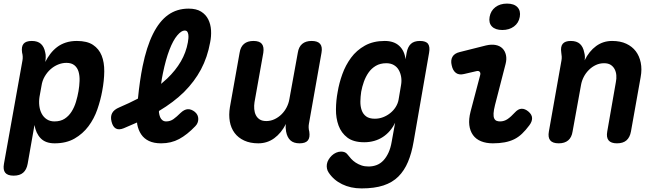

<svg xmlns="http://www.w3.org/2000/svg" viewBox="-55 -788 3675 1069"><path d="M197 -443Q209 -467 225.5 -488.5Q242 -510 263 -526Q284 -542 311.5 -551Q339 -560 373 -560Q430 -560 463 -538Q496 -516 511 -478.5Q526 -441 525.5 -390Q525 -339 514 -281Q505 -231 487 -179Q469 -127 437.5 -85Q406 -43 360 -16.5Q314 10 249 10Q199 10 172 -17.5Q145 -45 137 -92L99 124Q93 157 74 173.5Q55 190 21 190Q-13 190 -26 173.5Q-39 157 -33 124L70 -451Q72 -462 71.5 -473Q71 -484 68 -495Q63 -528 76 -544Q89 -560 122 -560Q155 -560 173 -543.5Q191 -527 197 -495Q200 -485 199.5 -469Q199 -453 197 -443ZM315 -438Q291 -438 268 -428.5Q245 -419 226 -402Q207 -385 193.5 -361.5Q180 -338 176 -310L165 -249Q161 -223 164 -198.5Q167 -174 177.5 -154.5Q188 -135 206 -123.5Q224 -112 248 -112Q282 -112 305 -127Q328 -142 343.5 -166.5Q359 -191 368 -221Q377 -251 382 -280Q387 -309 388 -337.5Q389 -366 382.5 -388.5Q376 -411 359.5 -424.5Q343 -438 315 -438Z M1032 -85Q987 -38 942.5 -14Q898 10 842 10Q802 10 774.5 -3Q747 -16 731 -40Q715 -64 709 -96Q708 -101 708 -106Q673 -90 634 -74Q607 -63 590 -72.5Q573 -82 566 -111Q559 -139 569.5 -158.5Q580 -178 609 -190Q665 -214 713 -239Q723 -340 739 -419Q761 -527 796.5 -598.5Q832 -670 881 -705Q930 -740 995 -740Q1038 -740 1064.5 -723.5Q1091 -707 1104.5 -680Q1118 -653 1120 -619.5Q1122 -586 1115 -552Q1100 -469 1064 -401.5Q1028 -334 970 -276Q912 -219 830 -170V-162Q832 -147 836.5 -136Q841 -125 849.5 -118.5Q858 -112 870 -112Q893 -112 911 -125Q929 -138 950 -159Q971 -179 990.5 -180Q1010 -181 1030 -165Q1049 -149 1049 -125.5Q1049 -102 1032 -85ZM842 -321Q860 -336 876 -351Q923 -396 952 -446Q981 -496 991 -552Q993 -563 994 -574.5Q995 -586 993.5 -596Q992 -606 987.5 -612Q983 -618 973 -618Q955 -618 932 -591Q909 -564 888.5 -511Q868 -458 852 -380Q846 -352 842 -321Z M1613 10Q1580 10 1562 -6.5Q1544 -23 1538 -55Q1536 -65 1535.5 -76.5Q1535 -88 1537 -98Q1511 -47 1472 -18.5Q1433 10 1383 10Q1338 10 1304.5 -5.5Q1271 -21 1251 -48Q1231 -75 1224.5 -111.5Q1218 -148 1225 -191L1279 -494Q1284 -527 1303.5 -543.5Q1323 -560 1356 -560Q1390 -560 1403 -543.5Q1416 -527 1411 -494L1362 -219Q1359 -200 1360.5 -181Q1362 -162 1369.5 -147Q1377 -132 1391 -123Q1405 -114 1428 -114Q1452 -114 1474 -124.5Q1496 -135 1513 -152Q1530 -169 1541 -190.5Q1552 -212 1556 -235L1603 -494Q1608 -527 1627.5 -543.5Q1647 -560 1680 -560Q1714 -560 1727.5 -543.5Q1741 -527 1735 -494L1665 -99Q1663 -88 1663.5 -77Q1664 -66 1667 -55Q1672 -22 1659 -6Q1646 10 1613 10Z M2145 -105Q2133 -80 2116 -60Q2099 -40 2077 -25.5Q2055 -11 2028.5 -3.5Q2002 4 1973 4Q1913 4 1879 -22Q1845 -48 1830 -89Q1815 -130 1815.5 -179.5Q1816 -229 1825 -276Q1833 -325 1851 -375Q1869 -425 1899.5 -466.5Q1930 -508 1976.5 -534Q2023 -560 2087 -560Q2138 -560 2167.5 -533Q2197 -506 2203 -458L2209 -494Q2215 -527 2232.5 -543.5Q2250 -560 2283 -560Q2317 -560 2328.5 -543.5Q2340 -527 2334 -494L2248 0Q2237 65 2216.5 113.5Q2196 162 2163 195Q2130 228 2080 244.5Q2030 261 1958 261Q1927 261 1900 255Q1873 249 1849.5 237.5Q1826 226 1807.5 210Q1789 194 1775 173Q1768 163 1765.5 150.5Q1763 138 1765 126Q1767 113 1774.5 100.5Q1782 88 1792.5 78Q1803 68 1816.5 62Q1830 56 1844 56Q1855 56 1864 59.5Q1873 63 1879 71Q1889 84 1900 96Q1911 108 1925.5 117.5Q1940 127 1957.5 133Q1975 139 1997 139Q2021 139 2042 131Q2063 123 2079.5 105.5Q2096 88 2108 62Q2120 36 2126 0ZM2032 -127Q2056 -127 2078 -135.5Q2100 -144 2118 -158.5Q2136 -173 2148 -192Q2160 -211 2164 -232L2178 -315Q2182 -338 2178.5 -359.5Q2175 -381 2165 -398.5Q2155 -416 2137.5 -426Q2120 -436 2096 -436Q2062 -436 2037.5 -421.5Q2013 -407 1997 -384Q1981 -361 1971 -333Q1961 -305 1956 -277Q1952 -250 1951.5 -223.5Q1951 -197 1958.5 -175Q1966 -153 1983.5 -140Q2001 -127 2032 -127Z M2529 -376Q2501 -369 2483.5 -382Q2466 -395 2460 -424Q2453 -452 2464 -471.5Q2475 -491 2504 -498L2651 -535Q2681 -542 2704.5 -537.5Q2728 -533 2742.5 -518.5Q2757 -504 2762 -481.5Q2767 -459 2760 -432L2701 -203Q2694 -175 2693 -157Q2692 -139 2696.5 -129Q2701 -119 2709.5 -115.5Q2718 -112 2729 -112Q2752 -112 2771 -125Q2790 -138 2811 -161Q2830 -182 2849 -182.5Q2868 -183 2887 -167Q2907 -150 2907.5 -130.5Q2908 -111 2892 -90Q2872 -63 2851.5 -43.5Q2831 -24 2807.5 -12.5Q2784 -1 2754.5 4.5Q2725 10 2689 10Q2652 10 2623.5 -1.5Q2595 -13 2578.5 -36Q2562 -59 2558 -91.5Q2554 -124 2565 -167L2618 -368Q2622 -381 2616 -388Q2610 -395 2598 -392ZM2742 -621Q2703 -621 2684 -640.5Q2665 -660 2671 -694Q2677 -728 2703 -748Q2729 -768 2768 -768Q2807 -768 2826 -748Q2845 -728 2839 -694Q2833 -660 2806.5 -640.5Q2780 -621 2742 -621Z M3123 -560Q3156 -560 3174 -543.5Q3192 -527 3198 -495Q3201 -485 3201.5 -473.5Q3202 -462 3200 -452Q3225 -503 3264 -531.5Q3303 -560 3353 -560Q3399 -560 3432 -544.5Q3465 -529 3485 -502.5Q3505 -476 3512.5 -439Q3520 -402 3512 -359L3458 -56Q3452 -23 3433 -6.5Q3414 10 3380 10Q3347 10 3333.5 -6.5Q3320 -23 3326 -56L3374 -331Q3378 -350 3376.5 -369Q3375 -388 3367 -403Q3359 -418 3345 -427Q3331 -436 3308 -436Q3284 -436 3262.5 -426Q3241 -416 3223.5 -398.5Q3206 -381 3195 -359.5Q3184 -338 3180 -315L3133 -56Q3128 -23 3108.5 -6.5Q3089 10 3056 10Q3022 10 3008.5 -6.5Q2995 -23 3001 -56L3071 -451Q3073 -462 3072.5 -473Q3072 -484 3070 -495Q3065 -528 3078 -544Q3091 -560 3123 -560Z"/></svg>

Font: Maple Mono
Style: Bold Italic
Weight: 700
Italic angle: -10°
Monospace: yes
Designer: subframe7536
Version: Version 7.000